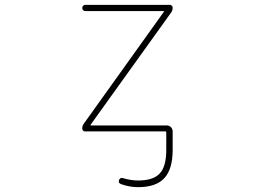

<svg xmlns="http://www.w3.org/2000/svg" viewBox="-20 -565 1040 790"><path d="M547.9 205.1Q512.7 205.1 477.5 192.4Q465.8 187.5 469.7 175.8Q474.6 164.1 486.3 168Q519.5 177.7 547.9 177.7Q610.4 177.7 637.2 148.9Q664.1 120.1 664.1 52.7V-19.5Q664.1 -24.4 660.2 -24.4H329.1Q325.2 -24.4 321.8 -27.8Q318.4 -31.2 318.4 -36.1Q318.4 -47.9 325.2 -56.6L654.3 -516.6Q657.2 -519.5 652.3 -519.5H330.1Q325.2 -519.5 321.8 -523.4Q318.4 -527.3 318.4 -532.2Q318.4 -537.1 321.8 -541Q325.2 -544.9 330.1 -544.9H679.7Q683.6 -544.9 687 -541.5Q690.4 -538.1 690.4 -533.2Q690.4 -521.5 683.6 -512.7L353.5 -52.7Q350.6 -48.8 355.5 -48.8H666Q676.8 -48.8 683.6 -41.5Q690.4 -34.2 690.4 -24.4V52.7Q690.4 130.9 656.2 168Q622.1 205.1 547.9 205.1Z"/></svg>

Font: Rounded-X Mgen+ 2m thin
Style: Regular
Weight: 100
Designer: [Source Han Sans]
Ryoko NISHIZUKA  (kana & ideographs); Paul D. Hunt (Latin, Greek & Cyrillic); Wenlong ZHANG  (bopomofo
Version: Version 1.059.20150602